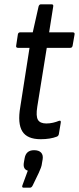

<svg xmlns="http://www.w3.org/2000/svg" viewBox="-20 -638 366 891"><path d="M169 8Q106 8 83.5 -28.5Q61 -65 74 -141L117 -416H64Q53 -416 55 -426L63 -479Q65 -488 74 -488H132L159 -608Q162 -618 170 -618H219Q229 -618 227 -608L208 -488H317Q328 -488 326 -478L317 -426Q315 -416 306 -416H197L153 -143Q146 -99 156 -82Q166 -65 195 -65Q211 -65 226 -68.5Q241 -72 253 -77Q264 -81 262 -69L253 -15Q251 -7 244 -4Q213 8 169 8ZM90 233Q80 233 84 222L109 154Q85 147 91 115L94 98Q100 59 138 59Q160 59 170.5 70Q181 81 178 101L175 118Q174 129 170 140Q166 151 160 164L132 222Q127 233 119 233Z"/></svg>

Font: Sofia Sans Condensed Medium
Style: Italic
Weight: 500
Italic angle: -9°
Designer: Botio Nikoltchev, Ani Petrova
Foundry: lettersoup
Version: Version 4.101; ttfautohint (v1.8.4.7-5d5b)